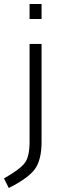

<svg xmlns="http://www.w3.org/2000/svg" viewBox="-73 -720 302 961"><path d="M75 -10V-500H135V-9Q135 79 102.5 125Q70 171 -29 221L-53 173Q28 127 51.5 95Q75 63 75 -10ZM75 -625V-700H135V-625Z"/></svg>

Font: Titillium Web Light
Style: Regular
Weight: 300
Version: Version 1.002;PS 57.000;hotconv 1.0.70;makeotf.lib2.5.55311